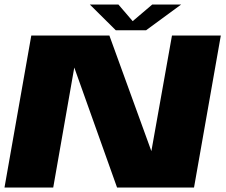

<svg xmlns="http://www.w3.org/2000/svg" viewBox="-21 -833 1004 853"><path d="M-1 0 118 -675H465L651.5 -161.5L743 -675H960L841 0H499L309 -533L215.5 0ZM493.5 -698.5 378 -813H505L568.5 -739L655.5 -813H784L628 -698.5Z"/></svg>

Font: Anybody ExtraExpanded ExtraBold
Style: Italic
Weight: 800
Width: 8
Italic angle: -10°
Designer: Tyler Finck
Foundry: Etcetera Type Company
Version: Version 1.010; ttfautohint (v1.8.3) -l 8 -r 50 -G 200 -x 14 